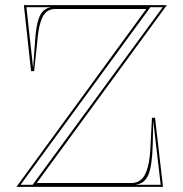

<svg xmlns="http://www.w3.org/2000/svg" viewBox="-20 -728 713 748"><path d="M44 0 550 -693H195Q175 -693 161 -681.5Q147 -670 138 -642Q129 -614 125 -563L113 -451H101L73 -708H630L123 -15H493Q514 -15 530 -28.5Q546 -42 555.5 -76Q565 -110 567 -173L572 -269H584L615 0ZM109 -463 117 -573Q121 -635 135 -665.5Q149 -696 180 -700H83ZM60 -8H107L614 -700H566ZM508 -8H606L577 -257L575 -164Q573 -86 559 -49.5Q545 -13 508 -8Z"/></svg>

Font: Kalnia Glaze Thin Light
Style: Regular
Weight: 300
Version: Version 1.110